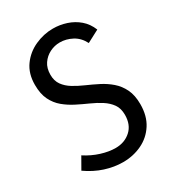

<svg xmlns="http://www.w3.org/2000/svg" viewBox="-189 -888 914 1008"><g transform="rotate(-30 267.5 -384.0)"><path d="M259 12Q206 12 151.5 -5.5Q97 -23 46 -59L86 -129Q129 -101 175.5 -86.5Q222 -72 262 -72Q317 -72 354 -105.5Q391 -139 391 -199Q391 -238 373 -263.5Q355 -289 325.5 -308Q296 -327 261 -342.5Q226 -358 190.5 -376Q155 -394 125.5 -418.5Q96 -443 78 -479.5Q60 -516 60 -571Q60 -639 93.5 -685.5Q127 -732 180 -756Q233 -780 289 -780Q331 -780 370.5 -767Q410 -754 441 -727.5Q472 -701 489 -659L415 -620Q394 -661 358 -680Q322 -699 284 -699Q252 -699 223 -684.5Q194 -670 175.5 -643Q157 -616 157 -576Q157 -539 175 -514Q193 -489 222.5 -471Q252 -453 287.5 -437.5Q323 -422 358.5 -404Q394 -386 423.5 -360.5Q453 -335 471 -298Q489 -261 489 -207Q489 -136 457.5 -87Q426 -38 373.5 -13Q321 12 259 12Z"/></g></svg>

Font: Yaldevi ExtraLight Medium
Style: Regular
Weight: 500
Version: Version 1.100